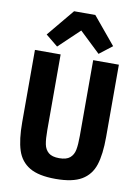

<svg xmlns="http://www.w3.org/2000/svg" viewBox="-103 -1024 805 1104"><g transform="rotate(10 300.0 -472.0)"><path d="M205 -698V-256Q205 -204 211 -174Q217 -144 237.5 -126.5Q258 -109 300 -109Q342 -109 362.5 -126.5Q383 -144 389 -174Q395 -204 395 -256V-698H545V-276Q545 -174 525 -112.5Q505 -51 452 -19.5Q399 12 300 12Q201 12 148 -19.5Q95 -51 75 -112.5Q55 -174 55 -276V-698ZM362 -956 494 -797 419 -739 298 -854 177 -739 106 -797 238 -956Z"/></g></svg>

Font: iA Writer Duo S
Style: Bold
Weight: 700
Designer: Mike Abbink, Paul van der Laan, Pieter van Rosmalen, Oliver Reichenstein
Foundry: Bold Monday and Information Architects Inc.
Version: Version 2.000